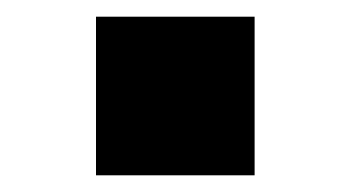

<svg xmlns="http://www.w3.org/2000/svg" viewBox="-20 -210 420 230"><path d="M95 0V-190H285V0Z"/></svg>

Font: Quantico
Style: Bold
Weight: 700
Designer: Matt Desmond
Foundry: MADtype
Version: Version 2.002